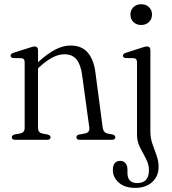

<svg xmlns="http://www.w3.org/2000/svg" viewBox="-20 -680 836 934"><path d="M165 -435.5V-377.5Q211.5 -419.5 249.2 -439Q287 -458.5 323.5 -458.5Q377 -458.5 406.5 -424.5Q436 -390.5 444 -329L479.5 -59.5Q483 -35 503 -30.5L527 -26Q541 -22 541 -12.5Q541 0 525 0H367.5Q351.5 0 351.5 -12.5Q351.5 -22 365 -25.5L392.5 -30.5Q417.5 -35.5 414.5 -59L379.5 -315Q372.5 -366.5 352 -391.2Q331.5 -416 293.5 -416Q267 -416 238 -401.8Q209 -387.5 174 -356L165 -348V-57.5Q165 -35 186 -30.5L212 -25.5Q226 -22 226 -12.5Q226 0 210 0H53.5Q37.5 0 37.5 -12.5Q37.5 -22 51.5 -26L79 -31Q100 -35.5 100 -57V-377.5Q100 -395.5 84.5 -397L44.5 -397.5Q31.5 -399.5 31.5 -409Q31.5 -418.5 46.5 -423.5L119 -446.5Q140.5 -454 148 -454Q165 -454 165 -435.5ZM666.5 -558.5Q643.5 -558.5 629 -572.8Q614.5 -587 614.5 -609Q614.5 -631 629.2 -645.2Q644 -659.5 666.5 -659.5Q690 -659.5 704.8 -645.2Q719.5 -631 719.5 -609Q719.5 -587.5 704.8 -573Q690 -558.5 666.5 -558.5ZM711.5 -40.5Q711.5 -8.5 721.5 20Q731.5 48.5 741.5 75.8Q751.5 103 751.5 131.5Q751.5 177 720.5 205.5Q689.5 234 638 234Q586.5 234 557.8 208.2Q529 182.5 529 147.5Q529 102.5 565.5 102.5Q581 102.5 590.5 114Q600 125.5 600 144.5V161.5Q600 210.5 648 210.5Q704.5 210 704.5 148Q704.5 119 690 92Q675.5 65 661 36.8Q646.5 8.5 646.5 -24V-377.5Q646.5 -395.5 631 -397L591 -397.5Q578 -399.5 578 -409Q578 -418.5 593 -423.5L665 -446.5Q675.5 -450 682.2 -452Q689 -454 694.5 -454Q711.5 -454 711.5 -435Z"/></svg>

Font: Fraunces 72pt S050 Light
Style: Regular
Weight: 300
Version: Version 1.000; ttfautohint (v1.8.3)